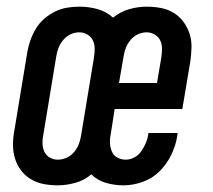

<svg xmlns="http://www.w3.org/2000/svg" viewBox="-20 -548 640 576"><path d="M153 8Q131 8 110.5 4Q90 0 72.5 -10.5Q55 -21 43 -37Q31 -53 25 -72.5Q19 -92 19 -113.5Q19 -135 23 -156L62 -392Q65 -410 71.5 -428Q78 -446 88 -462.5Q98 -479 113 -492Q128 -505 145.5 -513.5Q163 -522 181.5 -525Q200 -528 218 -528Q247 -528 273.5 -520.5Q300 -513 319 -495Q341 -513 367.5 -520.5Q394 -528 420 -528Q442 -528 463 -524Q484 -520 501 -509.5Q518 -499 530 -483Q542 -467 548.5 -447.5Q555 -428 554.5 -406.5Q554 -385 551 -364L527 -221H324L312 -144Q309 -130 310 -117Q311 -104 316 -92.5Q321 -81 332.5 -75Q344 -69 357 -69Q371 -69 383.5 -76Q396 -83 404 -94.5Q412 -106 417.5 -119Q423 -132 425 -145V-149H513L512 -142Q508 -114 495 -86Q482 -58 460 -35.5Q438 -13 408.5 -2.5Q379 8 351 8Q323 8 297.5 0.5Q272 -7 254 -25Q233 -7 206 0.5Q179 8 153 8ZM451 -299 464 -376Q466 -389 466 -402.5Q466 -416 460.5 -427Q455 -438 444 -444.5Q433 -451 420 -451Q407 -451 394.5 -445.5Q382 -440 372.5 -429Q363 -418 358 -405.5Q353 -393 351 -380L337 -299ZM153 -69Q166 -69 179 -74.5Q192 -80 201.5 -91Q211 -102 216 -114.5Q221 -127 223 -140L262 -376Q264 -389 264 -402.5Q264 -416 258.5 -427Q253 -438 242 -444.5Q231 -451 218 -451Q205 -451 192.5 -445.5Q180 -440 170.5 -429Q161 -418 156 -405.5Q151 -393 149 -380L110 -144Q107 -131 107.5 -117.5Q108 -104 113 -93Q118 -82 129 -75.5Q140 -69 153 -69Z"/></svg>

Font: Iosevka Md Ex Obl
Style: Regular
Weight: 500
Width: 7
Italic angle: -9°
Monospace: yes
Designer: Belleve Invis
Foundry: Belleve Invis
Version: Version 32.5.0; ttfautohint (v1.8.4)